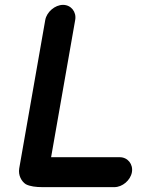

<svg xmlns="http://www.w3.org/2000/svg" viewBox="-20 -741 606 789"><path d="M166 -659 59 -49C54 -20 69 5 86 16C103 25 128 28 154 28H450C483 28 516 0 522 -33C528 -66 505 -95 472 -95H190L289 -659C295 -692 272 -721 239 -721C206 -721 172 -692 166 -659Z"/></svg>

Font: Blanket
Style: BdObl
Weight: 700
Foundry: Cannot Into Space Fonts
Version: Version 0.9